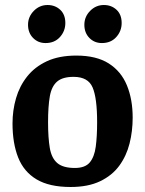

<svg xmlns="http://www.w3.org/2000/svg" viewBox="-20 -733 580 767"><path d="M262 14Q177 14 126 -16.5Q75 -47 52.5 -104Q30 -161 30 -240Q30 -292 44 -340.5Q58 -389 88.5 -427.5Q119 -466 167.5 -488.5Q216 -511 285 -511Q365 -511 414.5 -479.5Q464 -448 487 -392Q510 -336 510 -263Q510 -209 497.5 -159.5Q485 -110 456.5 -71Q428 -32 380 -9Q332 14 262 14ZM279 -62Q320 -62 338.5 -84Q357 -106 362.5 -147Q368 -188 368 -245Q368 -341 350 -383.5Q332 -426 274 -426Q230 -426 208 -407Q186 -388 179 -348Q172 -308 172 -245Q172 -182 179 -141.5Q186 -101 209 -81.5Q232 -62 279 -62ZM162 -561Q132 -561 112 -581.5Q92 -602 92 -634Q92 -666 115 -689.5Q138 -713 170 -713Q200 -713 220.5 -694Q241 -675 241 -641Q241 -609 219.5 -585Q198 -561 162 -561ZM387 -561Q357 -561 337 -581.5Q317 -602 317 -634Q317 -666 340 -689.5Q363 -713 395 -713Q425 -713 445.5 -694Q466 -675 466 -641Q466 -609 444.5 -585Q423 -561 387 -561Z"/></svg>

Font: Faustina VF Beta
Style: Regular
Weight: 400
Designer: Alfonso Garcia
Foundry: Omnibus-Type
Version: Version 1.006